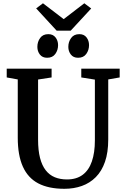

<svg xmlns="http://www.w3.org/2000/svg" viewBox="-20 -1172 781 1200"><path d="M382.5 8Q283.5 8 219 -26Q154.5 -60 122.8 -130.8Q91 -201.5 91 -311V-675.5L22 -688V-743H302.5V-688L218 -675V-299.5Q218 -232.5 230.2 -185Q242.5 -137.5 265.8 -107.8Q289 -78 322.5 -64.2Q356 -50.5 398.5 -50.5Q458 -50.5 496.8 -79.5Q535.5 -108.5 554.2 -163.2Q573 -218 573 -294V-674.5L488 -688V-743H728V-688L656.5 -675.5V-300.5Q656.5 -219 636.2 -160.8Q616 -102.5 578.8 -65Q541.5 -27.5 491.5 -9.8Q441.5 8 382.5 8ZM274 -811Q245 -811 229.2 -831.2Q213.5 -851.5 213.5 -879Q213.5 -910.5 230.8 -934.5Q248 -958.5 281.5 -958.5H282.5Q311.5 -958.5 327.2 -938Q343 -917.5 343 -890Q343 -859 325.8 -835Q308.5 -811 275 -811ZM467.5 -811Q438.5 -811 422.8 -831.2Q407 -851.5 407 -879Q407 -910.5 424.5 -934.5Q442 -958.5 475.5 -958.5H476.5Q505.5 -958.5 521 -938Q536.5 -917.5 536.5 -890Q536.5 -859 519.2 -835Q502 -811 468.5 -811ZM334 -980.5 206 -1119.5 248.5 -1151.5 378 -1052.5 507 -1151.5 550 -1119 422 -980.5Z"/></svg>

Font: Merriweather SemiBold
Style: Regular
Weight: 600
Version: Version 2.100